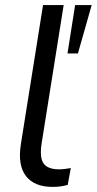

<svg xmlns="http://www.w3.org/2000/svg" viewBox="-20 -725 380 754"><path d="M187 9Q115 9 82 -33.5Q49 -76 62 -159L149 -705H230L143 -159Q138 -124 143 -102Q148 -80 165.5 -70Q183 -60 211 -60Q223 -60 234.5 -61.5Q246 -63 258 -65L246 1Q233 5 217.5 7Q202 9 187 9ZM245 -515 275 -705H340L286 -515Z"/></svg>

Font: Nunito Sans 12pt
Style: Italic
Weight: 400
Italic angle: -9°
Designer: Vernon Adams
Foundry: Vernon Adams
Version: Version 3.101;gftools[0.9.27]